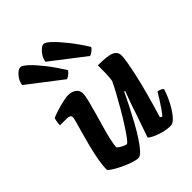

<svg xmlns="http://www.w3.org/2000/svg" viewBox="-221 -901 1018 1018"><g transform="rotate(-45 288.0 -392.0)"><path d="M216 0Q199 0 172.5 -9Q146 -18 119 -31Q92 -44 73 -56.5Q54 -69 52 -75Q52 -106 59 -145.5Q66 -185 76.5 -226.5Q87 -268 97.5 -304.5Q108 -341 115 -366.5Q122 -392 122 -398Q122 -409 114 -413Q106 -417 92 -417H43Q43 -430 45.5 -443.5Q48 -457 50 -464Q65 -471 91.5 -479.5Q118 -488 145 -494Q172 -500 186 -500Q212 -500 230.5 -487.5Q249 -475 249 -450Q249 -433 241 -400.5Q233 -368 221.5 -328Q210 -288 198.5 -248Q187 -208 179.5 -174.5Q172 -141 172 -123Q181 -113 198 -104.5Q215 -96 223 -96Q229 -96 246 -118.5Q263 -141 286 -177Q309 -213 332.5 -253.5Q356 -294 375.5 -330Q395 -366 405 -388Q409 -412 409.5 -444Q410 -476 410 -500Q486 -500 511 -487.5Q536 -475 536 -448Q536 -416 514.5 -318.5Q493 -221 448 -73L459 -66Q469 -76 483 -96Q497 -116 511 -138.5Q525 -161 535 -178Q544 -178 555 -173Q566 -168 569 -163Q563 -142 551 -114.5Q539 -87 522.5 -60.5Q506 -34 489 -17Q472 0 457 0Q429 0 400 -8Q371 -16 350 -26.5Q329 -37 326 -44L376 -188Q387 -223 398.5 -253.5Q410 -284 416 -301L411 -304Q395 -270 374 -229Q353 -188 331 -147.5Q309 -107 287 -73.5Q265 -40 246.5 -20Q228 0 216 0ZM416 -564 227 -710Q229 -728 239.5 -745Q250 -762 263 -773Q276 -784 287 -784Q299 -784 325 -759.5Q351 -735 385 -692.5Q419 -650 454 -594Q451 -587 439.5 -577.5Q428 -568 416 -564ZM242 -564 52 -710Q56 -738 76 -761Q96 -784 112 -784Q125 -784 151.5 -759.5Q178 -735 211.5 -692.5Q245 -650 280 -594Q276 -587 265.5 -577.5Q255 -568 242 -564Z"/></g></svg>

Font: Texturina ExtraBold
Style: Italic
Weight: 800
Italic angle: -11°
Designer: Guillermo Torres Carreño
Foundry: Omnibus-Type
Version: Version 1.002; ttfautohint (v1.8.3)